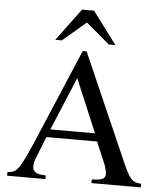

<svg xmlns="http://www.w3.org/2000/svg" viewBox="-59 -937 840 989"><g transform="rotate(5 361.0 -443.0)"><path d="M706 0H451V-19Q491 -20 506 -27Q521 -34 521 -53Q521 -64 516 -82Q511 -100 502 -120L461 -216H199L153 -99Q145 -78 145 -60Q145 -39 161 -29Q177 -19 213 -19V0H15V-19Q33 -20 45.5 -25Q58 -30 71 -47Q84 -64 99.5 -96Q115 -128 139 -183L347 -674H367L616 -106Q629 -78 638.5 -61.5Q648 -45 657.5 -36Q667 -27 678 -23.5Q689 -20 706 -19ZM447 -257 331 -532 216 -257ZM478 -719 356 -822 235 -719H201L325 -886H387L512 -719Z"/></g></svg>

Font: Klingon pIqaD vaHbo'
Style: Regular
Weight: 400
Width: 0
Designer: Mike Neff (qa'vaj)
Foundry: Mike Neff and Michael Everson
Version: Version 2.003